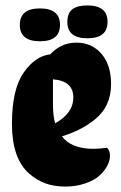

<svg xmlns="http://www.w3.org/2000/svg" viewBox="-20 -687 445 707"><path d="M228 -606Q228 -639 246.5 -653Q265 -667 302 -667Q376 -667 376 -606.5Q376 -546 302 -546Q228 -546 228 -606ZM127 -656Q201 -656 201 -595.5Q201 -535 127 -535Q53 -535 53 -595.5Q53 -656 127 -656ZM87 -48Q24 -104 24 -231Q24 -358 67 -419.5Q110 -481 165 -487Q205 -530 261.5 -530Q318 -530 353.5 -489Q389 -448 389 -377Q389 -294 328 -246Q278 -206 208 -185Q243 -139 324 -139Q347 -139 374 -143Q385 -132 385 -114Q385 -96 375.5 -77.5Q366 -59 347.5 -41.5Q329 -24 295 -12Q261 0 220.5 0Q180 0 148 -11.5Q116 -23 87 -48ZM175 -395V-305Q175 -260 183 -233Q250 -270 250 -328Q250 -389 175 -395Z"/></svg>

Font: Chela One Cyrilic
Style: Regular
Weight: 400
Designer: Miguel Hernandez
Foundry: LatinoType
Version: Version 1.001